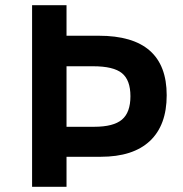

<svg xmlns="http://www.w3.org/2000/svg" viewBox="-20 -716 700 736"><path d="M235 -696V-579H359Q619 -579 619 -351Q619 -236 554.5 -175.5Q490 -115 366 -115H235V0H103V-696ZM480 -347Q480 -409 447.5 -435.5Q415 -462 337 -462H235V-230H341Q415 -230 447.5 -257.5Q480 -285 480 -347Z"/></svg>

Font: AmikoBold
Style: Bold
Weight: 700
Designer: Pablo Impallari, Rodrigo Fuenzalida, Andres Torresi
Foundry: Impallari Type
Version: Version 1.000; ttfautohint (v1.3)